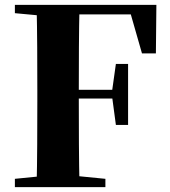

<svg xmlns="http://www.w3.org/2000/svg" viewBox="-20 -767 697 787"><path d="M41 0V-34L202 -50H250L412 -34V0ZM130 0Q132 -86 132.5 -174Q133 -262 133 -351V-395Q133 -484 132.5 -571.5Q132 -659 130 -747H306Q304 -661 303.5 -572Q303 -483 303 -391V-360Q303 -266 303.5 -177Q304 -88 306 0ZM218 -363V-399H469V-363ZM455 -255 440 -367V-398L455 -505H505V-255ZM41 -713V-747H218V-698H202ZM562 -548 505 -747 591 -708H218V-747H621L619 -548Z"/></svg>

Font: Noto Serif JP Black
Style: Regular
Weight: 900
Designer: Ryoko NISHIZUKA 西塚涼子 (kana & ideographs); Frank Grießhammer (Latin, Greek & Cyrillic); Wenlong ZHANG 张文龙 (bopomofo); San
Foundry: Adobe
Version: Version 2.003-H1;hotconv 1.1.1;makeotfexe 2.6.0